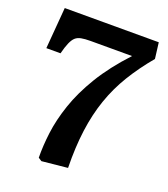

<svg xmlns="http://www.w3.org/2000/svg" viewBox="-132 -797 792 904"><g transform="rotate(20 264.0 -345.5)"><path d="M180 12 163 1Q162 -57 170.5 -125Q179 -193 205 -270Q231 -347 281 -429.5Q331 -512 412 -599H204Q176 -599 158 -595.5Q140 -592 129 -582Q118 -572 109 -551.5Q100 -531 91 -496H20L37 -703H508L518 -623Q462 -556 421.5 -489.5Q381 -423 355.5 -349.5Q330 -276 318.5 -190.5Q307 -105 309 -1Z"/></g></svg>

Font: Literata 18pt SemiBold
Style: Regular
Weight: 600
Designer: Latin by Veronika Burian and Jose Scaglione. Greek by Irene Vlachou. Cyrillic by Vera Evstafieva.
Foundry: TypeTogether
Version: Version 3.103;gftools[0.9.29]